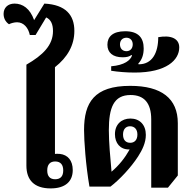

<svg xmlns="http://www.w3.org/2000/svg" viewBox="-47 -1039 1072 1069"><path d="M235 10C317 10 358 -29 358 -92C358 -146 330 -177 287 -182C275 -183 263 -183 259 -182V-665C329 -720 367 -787 367 -867C367 -955 319 -1013 200 -1019L143 -927C120 -992 79 -1019 34 -1019C-4 -1019 -27 -995 -27 -962C-27 -941 -19 -919 3 -904C14 -910 33 -915 48 -915C86 -915 111 -883 119 -844H151L210 -942C237 -930 248 -903 248 -866C248 -787 192 -732 100 -679V-117C100 -37 143 10 235 10ZM260 -41C230 -41 216 -59 216 -90C216 -121 230 -140 260 -140C291 -140 305 -121 305 -90C305 -59 291 -41 260 -41Z M943 -62V-353C943 -491 852 -561 678 -561C477 -561 421 -468 421 -315C421 -257 430 -122 451 0H568C618 -38 682 -106 722 -168C745 -204 765 -244 765 -288C765 -344 731 -379 679 -379C630 -379 593 -347 593 -292C593 -242 622 -207 670 -207H675C648 -159 617 -120 574 -83C567 -158 559 -249 559 -314C559 -440 586 -510 680 -510C755 -510 795 -466 795 -374V6H888ZM678 -244C653 -244 638 -260 638 -290C638 -319 653 -336 677 -336C702 -336 718 -319 718 -290C718 -260 702 -244 678 -244Z M703 -635C880 -635 951 -705 951 -775C951 -824 906 -845 834 -832C834 -744 800 -680 724 -681L723 -685C743 -706 753 -734 753 -769C753 -827 725 -865 650 -865C580 -865 551 -834 551 -790C551 -746 581 -720 636 -720C658 -720 674 -724 685 -733L688 -730C680 -704 646 -676 572 -670V-645C610 -639 656 -635 703 -635ZM657 -754C635 -754 621 -769 621 -792C621 -814 635 -829 657 -829C678 -829 692 -814 692 -792C692 -769 678 -754 657 -754Z"/></svg>

Font: Noto Serif Thai SemiCondensed Extra
Style: Regular
Weight: 800
Width: 4
Designer: Monotype Design Team
Foundry: Monotype Imaging Inc.
Version: Version 1.901